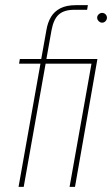

<svg xmlns="http://www.w3.org/2000/svg" viewBox="-20 -725 435 745"><path d="M52 0 137 -478H54L57 -496H140L160 -608Q165 -638 178 -659.5Q191 -681 214.5 -693Q238 -705 275 -705H321L318 -687H268Q229 -687 208.5 -669Q188 -651 180 -608L160 -496H358L271 0H250L335 -478H157L72 0ZM376 -637Q369 -637 363 -643Q357 -649 357 -656Q357 -664 363 -669.5Q369 -675 376 -675Q384 -675 389.5 -669.5Q395 -664 395 -656Q395 -649 389.5 -643Q384 -637 376 -637Z"/></svg>

Font: DM Sans 36pt Thin
Style: Italic
Weight: 250
Italic angle: -10°
Designer: Colophon Foundry, Jonny Pinhorn
Foundry: Colophon Foundry
Version: Version 4.004;gftools[0.9.30]